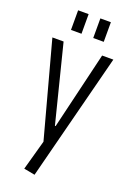

<svg xmlns="http://www.w3.org/2000/svg" viewBox="-170 -784 704 1030"><g transform="rotate(20 182.0 -269.5)"><path d="M107 173 162 -25 159 19 8 -540H72L183 -99H187L292 -540H356L170 185ZM148 -724V-612H88V-724ZM275 -724V-612H215V-724Z"/></g></svg>

Font: Pathway Extreme Condensed ExtraLight
Style: Regular
Weight: 250
Width: 3
Version: Version 1.001;gftools[0.9.26]